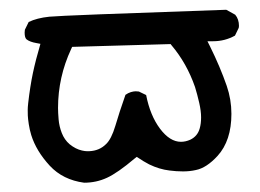

<svg xmlns="http://www.w3.org/2000/svg" viewBox="-20 -387 540 399"><path d="M31.2 -319.3Q31.2 -308.6 35.2 -305.2Q42 -299.8 56.2 -297.4L64 -295.9Q54.2 -262.7 48.3 -234.9Q42.5 -207 38.6 -172.9Q37.6 -164.1 37.6 -158.7Q37.6 -153.3 37.8 -146.7Q38.1 -140.1 39.8 -128.9Q41.5 -117.7 44.9 -106.4Q55.2 -73.2 83.5 -42.5Q110.8 -13.2 154.8 -7.3Q180.2 -7.3 202.4 -17.6Q224.6 -27.8 259.8 -57.6L264.2 -61Q279.3 -50.8 290 -45.4Q311 -35.2 332 -32.7Q346.2 -30.8 360.4 -30.8Q374.5 -30.8 387.2 -33.7Q409.2 -38.1 432.1 -63Q460.9 -94.7 460.9 -150.4Q460.9 -180.2 451.2 -208.5Q437.5 -248 416.5 -290.5L411.1 -301.3H422.9Q447.3 -301.3 468.3 -313L476.1 -329.1Q476.6 -331.1 476.6 -333Q476.6 -347.2 468.8 -356.4L450.2 -366.7Q108.4 -355 82.5 -352.3Q56.6 -349.6 39.6 -341.3L31.7 -325.2Q31.2 -321.8 31.2 -319.3ZM165.5 -72.8Q164.1 -72.8 160.4 -72.8Q156.7 -72.8 150.4 -74.2Q137.2 -77.1 124.5 -87.4Q113.8 -96.7 108.4 -110.6Q103 -124.5 101.8 -138.9Q100.6 -153.3 100.6 -162.6Q100.6 -226.6 127.9 -285.2L129.9 -289.6L334.5 -295.4L336.4 -293Q368.2 -255.4 385.3 -206.1Q390.1 -190.4 394 -173.3Q397.9 -156.2 397.9 -143.1Q397.9 -129.9 395 -120.1Q390.6 -104 375.5 -96.7Q365.7 -92.3 356 -92.3Q333 -92.3 312.5 -119.6Q292 -147 283.7 -189.5L268.6 -196.8Q266.1 -197.3 262 -197.3Q257.8 -197.3 252 -195.6Q246.1 -193.8 240.7 -189.9Q227.5 -152.3 219.7 -125.5Q211.4 -97.7 200.2 -87.4Q186.5 -73.7 165.5 -72.8Z"/></svg>

Font: Bakudai
Style: ExtraLight
Weight: 200
Version: Version 1.48